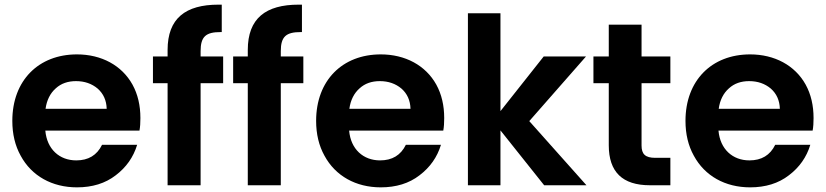

<svg xmlns="http://www.w3.org/2000/svg" viewBox="-20 -797 3553 826"><path d="M69 -127C116 -40 204 9 311 9C377 9 433 -8 478 -43C523 -77 554 -121 570 -174H419C397 -129 360 -107 308 -107C236 -107 182 -155 175 -235H580C583 -251 584 -269 584 -289C584 -343 573 -391 550 -433C504 -516 416 -563 311 -563C146 -563 33 -451 33 -277C33 -220 45 -170 69 -127ZM220 -417C243 -438 272 -448 307 -448C344 -448 375 -437 400 -416C425 -394 438 -365 439 -329H176C181 -366 196 -396 220 -417Z M638 -439H701V0H843V-439H940V-554H843V-577C843 -640 866 -659 929 -659C930 -659 932 -659 934 -659V-777C929 -777 925 -777 920 -777C778 -777 701 -718 701 -582V-554H638Z M983 -439H1046V0H1188V-439H1285V-554H1188V-577C1188 -640 1211 -659 1274 -659C1275 -659 1277 -659 1279 -659V-777C1274 -777 1270 -777 1265 -777C1123 -777 1046 -718 1046 -582V-554H983Z M1376 -127C1423 -40 1511 9 1618 9C1684 9 1740 -8 1785 -43C1830 -77 1861 -121 1877 -174H1726C1704 -129 1667 -107 1615 -107C1543 -107 1489 -155 1482 -235H1887C1890 -251 1891 -269 1891 -289C1891 -343 1880 -391 1857 -433C1811 -516 1723 -563 1618 -563C1453 -563 1340 -451 1340 -277C1340 -220 1352 -170 1376 -127ZM1527 -417C1550 -438 1579 -448 1614 -448C1651 -448 1682 -437 1707 -416C1732 -394 1745 -365 1746 -329H1483C1488 -366 1503 -396 1527 -417Z M1993 0H2133V-236L2321 0H2503L2257 -276L2501 -554H2319L2133 -319V-740H1993Z M2533 -439H2599V-172C2599 -57 2658 0 2776 0H2864V-118H2799C2756 -118 2740 -134 2740 -171V-439H2864V-554H2740V-691H2599V-554H2533Z M2965 -127C3012 -40 3100 9 3207 9C3273 9 3329 -8 3374 -43C3419 -77 3450 -121 3466 -174H3315C3293 -129 3256 -107 3204 -107C3132 -107 3078 -155 3071 -235H3476C3479 -251 3480 -269 3480 -289C3480 -343 3469 -391 3446 -433C3400 -516 3312 -563 3207 -563C3042 -563 2929 -451 2929 -277C2929 -220 2941 -170 2965 -127ZM3116 -417C3139 -438 3168 -448 3203 -448C3240 -448 3271 -437 3296 -416C3321 -394 3334 -365 3335 -329H3072C3077 -366 3092 -396 3116 -417Z"/></svg>

Font: Poppins SemiBold
Style: Regular
Weight: 600
Designer: Ninad Kale (Devanagari), Jonny Pinhorn (Latin)
Foundry: Indian Type Foundry
Version: 4.004